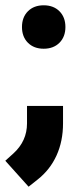

<svg xmlns="http://www.w3.org/2000/svg" viewBox="-26 -519 305 725"><path d="M57 -417Q57 -454 79.5 -476.5Q102 -499 139 -499Q176 -499 198.5 -476.5Q221 -454 221 -417Q221 -380 198.5 -357.5Q176 -335 139 -335Q102 -335 79.5 -357.5Q57 -380 57 -417ZM-6 88 24 61Q76 14 76 -53V-119H212V-53Q212 14 187.5 68Q163 122 116 159L82 186Z"/></svg>

Font: Stavian Bold
Style: Bold
Weight: 700
Version: Version 1.000; ttfautohint (v1.6)